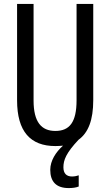

<svg xmlns="http://www.w3.org/2000/svg" viewBox="-20 -734 562 978"><path d="M303 118C303 81 317 45 380 -22C430 -58 455 -123 455 -224V-714H370V-223C370 -111 334 -67 262 -67C191 -67 151 -112 151 -222V-714H67V-223C67 -64 135 10 262 10C276 10 288 9 301 8C264 41 236 85 236 131C236 191 266 224 330 224C348 224 367 222 381 216V159C373 162 360 165 347 165C319 165 303 150 303 118Z"/></svg>

Font: Noto Sans Devanagari ExtraCondensed
Style: Regular
Weight: 400
Width: 2
Designer: Jelle Bosma - Monotype Design Team
Foundry: Monotype Imaging Inc.
Version: Version 2.004